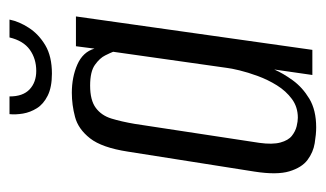

<svg xmlns="http://www.w3.org/2000/svg" viewBox="-160 -514 682 402"><g transform="rotate(-90 181.0 -313.0)"><path d="M115.3 8Q101.1 8 82.1 4.9Q63.1 1.8 47.2 -10.1Q31.2 -22 23.3 -48.1Q15.4 -74.2 22.7 -121L64.5 -386Q72.9 -440.7 92.4 -465.5Q111.9 -490.3 137.2 -496.9Q162.5 -503.6 187.6 -503.6Q220.5 -503.6 246.8 -492.1Q273.2 -480.5 280.2 -456.2L285.2 -495H347.6L277.6 0H225L236.5 -79.8Q228.5 -61.3 213.8 -41Q199.1 -20.7 175.3 -6.3Q151.4 8 115.3 8ZM135.5 -30.4Q157.9 -30.4 174.7 -42.8Q191.5 -55.2 203.3 -74.2Q215.1 -93.2 222.8 -114.2Q230.5 -135.2 234.7 -152.7Q238.9 -170.2 239.9 -179.3L273.6 -417.1Q271.6 -422.4 266 -433.7Q260.5 -445 246.4 -455.1Q232.4 -465.3 202.8 -465.3Q172 -465.3 156.1 -453.4Q140.2 -441.6 133.8 -420.8Q127.4 -399.9 122.6 -371.8L82.9 -110.9Q79.1 -83.5 83.6 -67Q88.1 -50.4 97.6 -42.9Q107.2 -35.4 117.6 -32.9Q128.1 -30.4 135.5 -30.4ZM227.9 -545.3Q199.3 -545.3 181.6 -554.2Q164 -563 155.4 -576.8Q146.8 -590.6 144.2 -605.9Q141.7 -621.2 143 -634.1H180.1Q180 -606.1 194.8 -592.1Q209.7 -578.1 233.5 -578.1Q259 -578.1 277.9 -591.6Q296.7 -605.1 303.6 -634.1H341Q337 -614 323.7 -593.5Q310.4 -572.9 287.2 -559.1Q263.9 -545.3 227.9 -545.3Z"/></g></svg>

Font: Alumni Sans Thin
Style: Italic
Weight: 100
Italic angle: -8°
Designer: Robert E. Leuschke
Foundry: Robert E. Leuschke
Version: Version 1.016